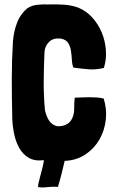

<svg xmlns="http://www.w3.org/2000/svg" viewBox="-20 -713 516 863"><path d="M35 -194V-184Q36 -148 43.5 -111.5Q51 -75 67 -47Q83 -19 109.5 -3.5Q136 12 177 7V10Q175 24 170.5 42Q166 60 161.5 76.5Q157 93 154 106.5Q151 120 151 125Q151 128 152 128Q170 131 194 128Q218 125 241 127V125Q249 99 257.5 65Q266 31 271 9L272 10H274Q326 7 365 -19.5Q404 -46 427 -86Q450 -126 455.5 -174.5Q461 -223 446 -270Q432 -274 414.5 -275Q397 -276 379 -276Q361 -276 344.5 -275Q328 -274 316 -274Q313 -251 313.5 -226Q314 -201 304 -180Q294 -160 275 -152Q256 -144 235 -146Q211 -153 199 -173.5Q187 -194 182 -218Q176 -283 176.5 -348.5Q177 -414 180 -480Q182 -506 200 -524Q218 -542 246 -540Q253 -540 256 -539Q278 -534 287 -519Q296 -504 299 -484.5Q302 -465 303 -444.5Q304 -424 310 -409H312Q347 -404 378.5 -401.5Q410 -399 444 -407Q445 -407 445.5 -407.5Q446 -408 447 -408Q459 -446 456 -487.5Q453 -529 437.5 -566.5Q422 -604 395 -634Q368 -664 331 -679Q300 -690 266 -692Q232 -694 197 -693Q174 -694 148.5 -691.5Q123 -689 103 -676Q72 -650 57.5 -613Q43 -576 39 -535Q38 -531 38 -524Q33 -442 33 -356.5Q33 -271 35 -194Z"/></svg>

Font: Londrina Solid
Style: Regular
Weight: 400
Designer: Marcelo Magalhaes
Foundry: Marcelo Magalhães
Version: Version 1.002